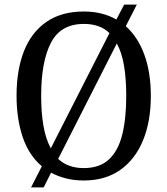

<svg xmlns="http://www.w3.org/2000/svg" viewBox="-20 -775 728 835"><path d="M162 -52Q106 -99 79 -178Q52 -257 52 -359Q52 -470 84 -552Q116 -634 181.5 -679.5Q247 -725 345 -725Q386 -725 421.5 -716Q457 -707 486 -690L520 -755H575L527 -661Q580 -614 608 -536.5Q636 -459 636 -358Q636 -247 602 -164.5Q568 -82 503 -36Q438 10 344 10Q303 10 267.5 1Q232 -8 202 -24L170 40H115ZM344 -44Q413 -44 453.5 -81.5Q494 -119 511.5 -189Q529 -259 529 -358Q529 -431 519.5 -488.5Q510 -546 488 -586L233 -84Q254 -64 282 -54Q310 -44 344 -44ZM456 -631Q436 -651 408 -661Q380 -671 345 -671Q244 -671 201.5 -589Q159 -507 159 -358Q159 -285 169 -227.5Q179 -170 201 -130Z"/></svg>

Font: Noto Serif Thai SemiCondensed
Style: Regular
Weight: 400
Width: 4
Designer: Monotype Design Team
Foundry: Monotype Imaging Inc.
Version: Version 2.002